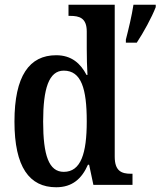

<svg xmlns="http://www.w3.org/2000/svg" viewBox="-20 -780 677 810"><path d="M217 10C285 10 325 -26 351 -85H356L374 0H539V-47H532C492 -47 464 -59 464 -119V-760H269V-713H276C314 -713 346 -705 346 -647V-575C346 -539 347 -497 349 -464H345C320 -512 282 -547 217 -547C104 -547 41 -460 41 -267C41 -75 104 10 217 10ZM511 -613V-600H557C585 -642 621 -708 637 -750V-760H543C536 -713 522 -656 511 -613ZM249 -55C186 -55 162 -125 162 -267C162 -406 186 -482 249 -482C323 -482 346 -406 346 -268C346 -132 321 -55 249 -55Z"/></svg>

Font: Noto Serif Tamil Condensed SemiBold
Style: Italic
Weight: 600
Width: 3
Italic angle: -12°
Designer: Indian Type Foundry, Tom Grace, and the Monotype Design Team
Foundry: Monotype Imaging Inc.
Version: Version 2.003